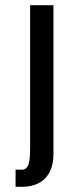

<svg xmlns="http://www.w3.org/2000/svg" viewBox="-20 -520 306 740"><path d="M40 200H65C135 200 186 161 186 74V-500H96V44C96 91 95 134 65 134H40Z"/></svg>

Font: Perun
Style: Regular
Weight: 400
Foundry: Copyright (c) Stefan Peev, Context Ltd, 2016
Version: Version 1.089